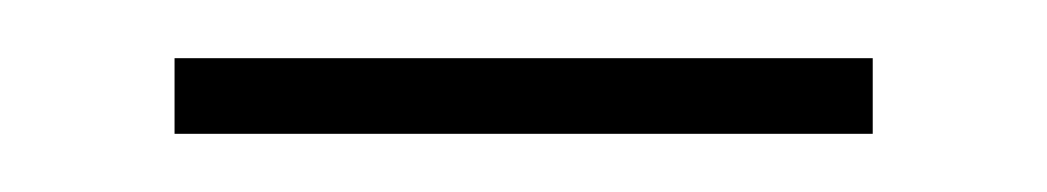

<svg xmlns="http://www.w3.org/2000/svg" viewBox="-20 -336 360 66"><path d="M40 -290V-316H280V-290Z"/></svg>

Font: Noto Sans Tamil Thin
Style: Regular
Weight: 100
Designer: Jelle Bosma - Monotype Design Team
Foundry: Monotype Imaging Inc.
Version: Version 2.004; ttfautohint (v1.8.4.7-5d5b)